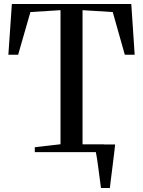

<svg xmlns="http://www.w3.org/2000/svg" viewBox="-20 -763 718 963"><path d="M382.5 -39H501.5V-11H382.5ZM486.5 180Q483.5 158 480.2 132.5Q477 107 473.5 81.5Q470 56 466.8 34Q463.5 12 460.5 -2L431 -38.5H557.5Q555.5 -19 552.8 3.2Q550 25.5 547.2 48.8Q544.5 72 541.5 95Q538.5 118 535.8 139.8Q533 161.5 531 180ZM283.5 -39.5V-712L132.5 -702.5L71 -488.5H22L39.5 -743H638.5L655.5 -488.5H606L545.5 -702.5L394 -712V-39.5L524.5 -24.5V0H154.5V-24.5Z"/></svg>

Font: Merriweather 120pt
Style: Regular
Weight: 400
Version: Version 2.100